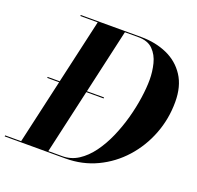

<svg xmlns="http://www.w3.org/2000/svg" viewBox="-153 -889 1055 1028"><g transform="rotate(20 374.5 -375.0)"><path d="M321.8 0H-23.4V-5.9H67.9L151.1 -372.1H83.5V-377.9H152.3L235.6 -744.1H136.7V-750H481.7Q563.2 -750 628.9 -720.8Q694.6 -691.7 733 -632.9Q771.5 -574.2 771.5 -485.1Q771.5 -388.4 737.8 -301Q704.1 -213.6 643.3 -145.8Q582.5 -77.9 500.5 -38.9Q418.5 0 321.8 0ZM404.8 -372.1H305.9L222.9 -5.9H301.8Q351.6 -5.9 393.1 -32.7Q434.6 -59.6 468 -105.2Q501.5 -150.9 526.5 -207.9Q551.5 -264.9 568.4 -326Q585.2 -387.2 593.6 -445.3Q602.1 -503.4 602.1 -550Q602.1 -595.9 590.9 -640.6Q579.8 -685.3 550.5 -714.7Q521.2 -744.1 466.6 -744.1H390.4L307.4 -377.9H404.8Z"/></g></svg>

Font: Bodoni* 36
Style: Bold Italic
Weight: 700
Italic angle: -13°
Version: Version 2.000; ttfautohint (v1.8.1)